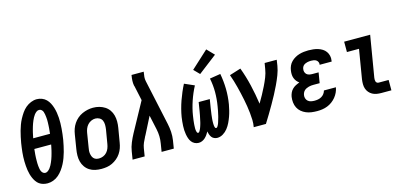

<svg xmlns="http://www.w3.org/2000/svg" viewBox="-67 -1247 3634 1719"><g transform="rotate(-15 1750.0 -387.5)"><path d="M206 8Q185 8 165 2.5Q145 -3 129 -14.5Q113 -26 102 -42Q91 -58 83 -76Q75 -94 69.5 -113.5Q64 -133 61 -153Q58 -173 56.5 -193.5Q55 -214 54.5 -235Q54 -256 55 -277Q56 -298 58 -319Q60 -340 63 -361Q66 -382 69 -402Q74 -429 79.5 -456Q85 -483 92.5 -509.5Q100 -536 109.5 -562Q119 -588 132.5 -613Q146 -638 162.5 -662Q179 -686 201 -704.5Q223 -723 250 -734Q277 -745 304 -745Q329 -745 352 -736Q375 -727 391.5 -710.5Q408 -694 419 -673Q430 -652 437 -629Q444 -606 448 -582Q452 -558 453.5 -533.5Q455 -509 454.5 -483.5Q454 -458 452 -433Q450 -408 447 -382.5Q444 -357 440 -332Q435 -306 429.5 -279Q424 -252 416.5 -225.5Q409 -199 399.5 -173Q390 -147 377 -122Q364 -97 347 -73.5Q330 -50 308 -31Q286 -12 259 -2Q232 8 206 8ZM184 -415H340Q341 -428 342.5 -441Q344 -454 345 -467Q346 -480 346.5 -493Q347 -506 347.5 -519Q348 -532 347.5 -545Q347 -558 345.5 -570.5Q344 -583 342 -595.5Q340 -608 336 -619Q332 -630 322.5 -638.5Q313 -647 300 -647Q286 -647 274.5 -638Q263 -629 254.5 -618Q246 -607 239.5 -594.5Q233 -582 227.5 -569.5Q222 -557 217.5 -544.5Q213 -532 209 -519Q205 -506 201.5 -493Q198 -480 195 -467.5Q192 -455 189.5 -442Q187 -429 184 -415ZM210 -88Q223 -88 234.5 -97Q246 -106 254.5 -117Q263 -128 269.5 -140.5Q276 -153 281.5 -165.5Q287 -178 291.5 -190.5Q296 -203 300 -216Q304 -229 307.5 -242Q311 -255 314 -267.5Q317 -280 319.5 -293Q322 -306 325 -320H169Q168 -307 166.5 -294Q165 -281 164 -268Q163 -255 162.5 -242Q162 -229 162 -216Q162 -203 162 -190Q162 -177 163.5 -164.5Q165 -152 167 -139.5Q169 -127 173.5 -116Q178 -105 187.5 -96.5Q197 -88 210 -88Z M705 8Q675 8 647 2Q619 -4 595.5 -19Q572 -34 556 -57Q540 -80 533 -107Q526 -134 526.5 -163.5Q527 -193 532 -222L553 -352Q557 -378 565.5 -402.5Q574 -427 589 -449.5Q604 -472 625 -490Q646 -508 670.5 -519Q695 -530 720 -535.5Q745 -541 771 -541Q801 -541 828.5 -533.5Q856 -526 879.5 -511Q903 -496 919 -473Q935 -450 942 -423Q949 -396 949 -366.5Q949 -337 944 -308L922 -178Q918 -152 909.5 -127.5Q901 -103 886 -80.5Q871 -58 850 -40.5Q829 -23 805 -11.5Q781 0 755.5 4Q730 8 705 8ZM707 -88Q727 -88 746.5 -96Q766 -104 780 -119.5Q794 -135 801.5 -154.5Q809 -174 812 -193L834 -323Q837 -344 837 -365Q837 -386 829.5 -404Q822 -422 804.5 -432Q787 -442 766 -442Q747 -442 728 -433.5Q709 -425 695 -409.5Q681 -394 673.5 -375Q666 -356 663 -337L642 -207Q639 -193 638 -179Q637 -165 639 -152Q641 -139 645.5 -127Q650 -115 659 -105.5Q668 -96 680.5 -92Q693 -88 707 -88Z M994 0 1006 -74Q1012 -113 1028 -151.5Q1044 -190 1064 -227L1210 -494L1181 -629Q1180 -631 1179.5 -633.5Q1179 -636 1178 -638Q1174 -660 1175 -682.5Q1176 -705 1180 -728L1181 -735H1294L1293 -728Q1289 -708 1287.5 -688Q1286 -668 1290 -649L1381 -227Q1389 -190 1391.5 -151.5Q1394 -113 1388 -74L1376 0H1263L1275 -74Q1281 -108 1280 -141.5Q1279 -175 1272 -207L1243 -341L1162 -182Q1160 -179 1158 -175Q1156 -171 1154 -168V-167Q1142 -145 1132 -121.5Q1122 -98 1118 -74L1106 0Z M1606 8Q1586 8 1568.5 -1Q1551 -10 1540 -25Q1529 -40 1523 -58Q1517 -76 1513.5 -95.5Q1510 -115 1509 -134.5Q1508 -154 1509 -174Q1510 -194 1512 -214.5Q1514 -235 1517 -255Q1523 -291 1532.5 -327.5Q1542 -364 1554.5 -399.5Q1567 -435 1582 -470Q1597 -505 1614 -538L1705 -498Q1689 -468 1675.5 -436.5Q1662 -405 1651 -372.5Q1640 -340 1631.5 -306.5Q1623 -273 1618 -240Q1617 -233 1616 -226Q1615 -219 1614 -212Q1613 -205 1612 -198Q1611 -191 1610.5 -183.5Q1610 -176 1609 -169Q1608 -162 1608 -155Q1608 -148 1607.5 -141Q1607 -134 1607 -127Q1607 -120 1607.5 -113.5Q1608 -107 1609.5 -100Q1611 -93 1614 -86.5Q1617 -80 1624 -80Q1631 -80 1635.5 -87Q1640 -94 1643.5 -100.5Q1647 -107 1649.5 -113.5Q1652 -120 1654.5 -127Q1657 -134 1659 -141Q1661 -148 1663 -154.5Q1665 -161 1666.5 -168Q1668 -175 1669.5 -182Q1671 -189 1672.5 -196Q1674 -203 1675.5 -210Q1677 -217 1678.5 -223.5Q1680 -230 1681 -237Q1682 -244 1683.5 -251Q1685 -258 1686 -265L1699 -345H1802L1789 -265Q1788 -258 1787 -251Q1786 -244 1785 -237Q1784 -230 1783 -223Q1782 -216 1781 -209.5Q1780 -203 1779.5 -196Q1779 -189 1778 -182Q1777 -175 1776.5 -168Q1776 -161 1775.5 -154Q1775 -147 1775 -140Q1775 -133 1775 -126.5Q1775 -120 1775.5 -113Q1776 -106 1777 -99.5Q1778 -93 1781 -86.5Q1784 -80 1791 -80Q1798 -80 1802.5 -87Q1807 -94 1810.5 -100.5Q1814 -107 1816.5 -114Q1819 -121 1821 -127.5Q1823 -134 1825 -141Q1827 -148 1829 -154.5Q1831 -161 1833 -168Q1835 -175 1836.5 -182Q1838 -189 1839.5 -196Q1841 -203 1842.5 -209.5Q1844 -216 1845.5 -223Q1847 -230 1848 -237Q1849 -244 1850.5 -251Q1852 -258 1853 -265Q1864 -330 1864 -394Q1864 -458 1851 -522L1951 -538Q1964 -468 1965.5 -397.5Q1967 -327 1955 -255Q1950 -228 1943.5 -201Q1937 -174 1927.5 -147.5Q1918 -121 1905.5 -95Q1893 -69 1875 -46Q1857 -23 1831.5 -7.5Q1806 8 1778 8Q1763 8 1749 1.5Q1735 -5 1726.5 -16.5Q1718 -28 1713 -42.5Q1708 -57 1706 -71Q1698 -56 1688 -42Q1678 -28 1665.5 -16.5Q1653 -5 1637.5 1.5Q1622 8 1606 8ZM1777 -584 1726 -636 1886 -783 1950 -717Z M2117 0Q2123 -33 2122 -66Q2121 -99 2117.5 -131.5Q2114 -164 2109 -196Q2104 -228 2097.5 -259.5Q2091 -291 2084 -322Q2077 -353 2069 -384Q2061 -415 2052 -445Q2043 -475 2032 -505L2137 -538Q2168 -455 2188.5 -367.5Q2209 -280 2222 -190Q2243 -225 2262 -260Q2281 -295 2298.5 -330.5Q2316 -366 2330.5 -402.5Q2345 -439 2351 -477L2360 -530H2472L2464 -477Q2457 -435 2441 -393.5Q2425 -352 2406 -312Q2387 -272 2366 -232.5Q2345 -193 2322.5 -154Q2300 -115 2277 -76.5Q2254 -38 2230 0Z M2705 8Q2678 8 2651.5 4.5Q2625 1 2601.5 -9Q2578 -19 2559 -35Q2540 -51 2528.5 -73.5Q2517 -96 2514 -122.5Q2511 -149 2515 -175Q2518 -193 2526 -211Q2534 -229 2548 -243Q2562 -257 2579.5 -266Q2597 -275 2615 -282Q2601 -291 2590.5 -304.5Q2580 -318 2574 -334.5Q2568 -351 2567.5 -369.5Q2567 -388 2570 -406Q2573 -427 2582 -447Q2591 -467 2607 -483Q2623 -499 2642.5 -510Q2662 -521 2682.5 -527Q2703 -533 2724 -535.5Q2745 -538 2766 -538Q2789 -538 2811.5 -535.5Q2834 -533 2855 -526.5Q2876 -520 2894.5 -508.5Q2913 -497 2925.5 -479.5Q2938 -462 2943 -440Q2948 -418 2944 -395Q2944 -393 2943.5 -391Q2943 -389 2943 -387H2831Q2831 -388 2831.5 -388.5Q2832 -389 2832 -390Q2834 -402 2828.5 -413.5Q2823 -425 2813 -431.5Q2803 -438 2791 -440Q2779 -442 2766 -442Q2757 -442 2748 -441Q2739 -440 2730.5 -438Q2722 -436 2713 -432Q2704 -428 2697 -422Q2690 -416 2685.5 -407Q2681 -398 2680 -390Q2677 -375 2681 -361.5Q2685 -348 2695 -339Q2705 -330 2719 -327Q2733 -324 2747 -324H2805L2789 -228H2731Q2720 -228 2709.5 -227Q2699 -226 2688 -223Q2677 -220 2666 -215Q2655 -210 2646.5 -202Q2638 -194 2633 -183.5Q2628 -173 2626 -162Q2623 -146 2628 -130.5Q2633 -115 2644.5 -105Q2656 -95 2672 -91.5Q2688 -88 2705 -88Q2721 -88 2737.5 -91Q2754 -94 2769 -102.5Q2784 -111 2794.5 -125Q2805 -139 2809 -155H2920Q2916 -131 2905.5 -108.5Q2895 -86 2879 -66.5Q2863 -47 2842.5 -32Q2822 -17 2799 -8Q2776 1 2752 4.5Q2728 8 2705 8Z M3300 0Q3278 0 3257 -3.5Q3236 -7 3218 -17Q3200 -27 3187 -42.5Q3174 -58 3167.5 -77.5Q3161 -97 3161 -119Q3161 -141 3164 -163L3209 -434H3097V-530H3338L3274 -147Q3273 -138 3273 -129.5Q3273 -121 3275.5 -113.5Q3278 -106 3285 -101Q3292 -96 3300 -96H3393V0Z"/></g></svg>

Font: Iosevka Curly Oblique
Style: Bold
Weight: 700
Italic angle: -9°
Monospace: yes
Designer: Belleve Invis
Foundry: Belleve Invis
Version: Version 11.1.0; ttfautohint (v1.8.3)